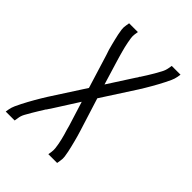

<svg xmlns="http://www.w3.org/2000/svg" viewBox="-231 -634 943 943"><g transform="rotate(45 240.5 -162.5)"><path d="M-19 205 -16 187Q-13 171 -6 155.5Q1 140 8.5 125.5Q16 111 24 96Q32 81 40.5 66.5Q49 52 57.5 37.5Q66 23 75 9L188 -166L134 -341Q129 -354 125 -368Q121 -382 117.5 -396Q114 -410 110.5 -424Q107 -438 104 -452.5Q101 -467 99 -481.5Q97 -496 100 -512L103 -530H164L161 -512Q159 -498 161 -484.5Q163 -471 165.5 -458Q168 -445 171 -432.5Q174 -420 177.5 -407.5Q181 -395 184.5 -382.5Q188 -370 192 -357L230 -232L315 -364Q318 -368 321 -372.5Q324 -377 326 -382H327Q337 -398 347 -413.5Q357 -429 366 -445Q375 -461 384 -477.5Q393 -494 396 -512L399 -530H460L457 -512Q454 -496 447 -480.5Q440 -465 432.5 -450.5Q425 -436 417 -421Q409 -406 400.5 -391.5Q392 -377 383.5 -362.5Q375 -348 366 -334L253 -159L308 16Q312 29 316 43Q320 57 323.5 71Q327 85 330.5 99Q334 113 337 127.5Q340 142 342 156.5Q344 171 341 187L338 205H277L280 187Q282 173 280.5 159.5Q279 146 276.5 133Q274 120 271 107.5Q268 95 264.5 82.5Q261 70 257 57.5Q253 45 250 32L211 -93L127 39Q124 43 121 47.5Q118 52 115 57H114Q104 73 94.5 88.5Q85 104 75.5 120Q66 136 57 152.5Q48 169 46 187L43 205Z"/></g></svg>

Font: Iosevka Slab Light
Style: Italic
Weight: 300
Italic angle: -9°
Monospace: yes
Designer: Belleve Invis
Foundry: Belleve Invis
Version: Version 11.1.1; ttfautohint (v1.8.3)